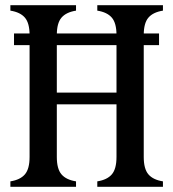

<svg xmlns="http://www.w3.org/2000/svg" viewBox="-20 -720 668 740"><path d="M355 0V-21Q393 -27 411 -48Q429 -69 429 -115V-585Q429 -631 411 -652Q393 -673 355 -679V-700H443H520H608V-679Q570 -673 552 -652Q534 -631 534 -585V-115Q534 -69 552 -48Q570 -27 608 -21V0H520H443ZM20 0V-21Q58 -27 76 -48Q94 -69 94 -115V-585Q94 -631 76 -652Q58 -673 20 -679V-700H108H185H273V-679Q235 -673 217 -652Q199 -631 199 -585V-115Q199 -69 217 -48Q235 -27 273 -21V0H185H108ZM169 -363H468V-318H169ZM34 -591H593V-546H34Z"/></svg>

Font: RL Madena Variable
Style: Regular
Weight: 400
Designer: I Kadek Wantara Putra
Foundry: Roughlines ID
Version: Version 1.000;Glyphs 3.1.2 (3151)